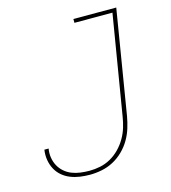

<svg xmlns="http://www.w3.org/2000/svg" viewBox="-110 -824 821 922"><g transform="rotate(-15 300.0 -363.5)"><path d="M224 8Q199 8 174.5 4.5Q150 1 127.5 -8Q105 -17 87 -32.5Q69 -48 58 -69Q47 -90 43 -114.5Q39 -139 43 -165H64Q60 -142 63.5 -120Q67 -98 77 -79.5Q87 -61 103 -47Q119 -33 139 -25Q159 -17 181.5 -14Q204 -11 227 -11Q253 -11 280 -16.5Q307 -22 332 -36Q357 -50 377.5 -71Q398 -92 412.5 -117Q427 -142 435 -168.5Q443 -195 447 -221L529 -716H340V-735H553L468 -218Q463 -189 454 -160Q445 -131 429.5 -104.5Q414 -78 391 -55.5Q368 -33 340.5 -18.5Q313 -4 283 2Q253 8 224 8Z"/></g></svg>

Font: Iosevka Thin Extended Oblique
Style: Regular
Weight: 100
Width: 7
Italic angle: -9°
Monospace: yes
Designer: Belleve Invis
Foundry: Belleve Invis
Version: Version 32.5.0; ttfautohint (v1.8.4)